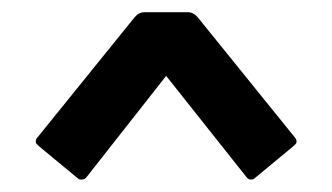

<svg xmlns="http://www.w3.org/2000/svg" viewBox="-20 -721 540 312"><path d="M250 -597.7 120.6 -433.1Q117.7 -429.2 112.8 -429.2Q111.3 -429.2 109.6 -429.4Q107.9 -429.7 106.4 -431.2L43.9 -482.9Q41.5 -485.4 39.8 -486.8Q38.1 -488.3 38.1 -490.7Q38.1 -494.1 40 -496.6L198.7 -692.9Q205.6 -701.2 215.3 -701.2H284.7Q294.4 -701.2 301.3 -692.9L460 -496.6Q461.9 -494.1 461.9 -490.7Q461.9 -488.3 460.2 -486.8Q458.5 -485.4 456.1 -482.9L393.6 -431.2Q392.1 -429.7 390.1 -429.4Q388.2 -429.2 387.2 -429.2Q384.8 -429.2 383.1 -430.7Q381.3 -432.1 379.4 -434.6Z"/></svg>

Font: Fascinate Inline
Style: Regular
Weight: 900
Designer: Astigmatic (AOETI)
Foundry: Astigmatic (AOETI)
Version: Version 1.000